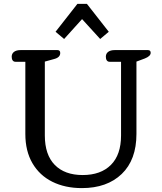

<svg xmlns="http://www.w3.org/2000/svg" viewBox="-20 -952 833 985"><path d="M401 -854 309 -752 265 -789 377 -932H426L538 -789L494 -752ZM110 -265V-635H60Q50 -635 45 -642Q40 -649 40 -661Q40 -677 52 -686Q64 -695 85 -695H275Q289 -695 289 -680Q289 -657 257 -649L210 -636V-257Q210 -158 261 -106Q312 -54 404 -54Q497 -54 549 -106Q601 -158 601 -257V-635H543Q533 -635 528 -642Q523 -649 523 -661Q523 -677 535 -686Q547 -695 568 -695H739Q753 -695 753 -681Q753 -664 723 -652L680 -636V-265Q680 -132 604.5 -59.5Q529 13 400 13Q314 13 248.5 -19.5Q183 -52 146.5 -114.5Q110 -177 110 -265Z"/></svg>

Font: Maitree Medium
Style: Regular
Weight: 500
Designer: CadsonDemak Team
Foundry: CadsonDemak
Version: Version 1.010